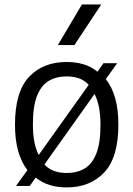

<svg xmlns="http://www.w3.org/2000/svg" viewBox="-20 -828 596 858"><path d="M453 -474.5Q480 -440.5 494.5 -390Q509 -339.5 509 -271Q509 -124.5 445.8 -57.5Q382.5 9.5 278 9.5Q236.5 9.5 201.8 -1.2Q167 -12 139.5 -34.5L113 3H51.5L102.5 -68Q75.5 -102.5 61.2 -152.8Q47 -203 47 -271Q47 -417.5 109.5 -484.2Q172 -551 278 -551Q319 -551 353.8 -540.5Q388.5 -530 415.5 -507.5L442.5 -545.5H503.5ZM278 -486.5Q231.5 -486.5 197.8 -466.5Q164 -446.5 145.5 -399.8Q127 -353 127 -272Q127 -226.5 133.8 -192.8Q140.5 -159 153 -135.5L376.5 -449Q358 -469 333 -477.8Q308 -486.5 278 -486.5ZM278 -55Q324.5 -55 358.2 -75Q392 -95 410.5 -142Q429 -189 429 -269.5Q429 -315.5 422 -349.8Q415 -384 402.5 -408L178.5 -93Q197.5 -72.5 222.5 -63.8Q247.5 -55 278 -55ZM238.5 -626.5 346 -808H432.5L312.5 -626.5Z"/></svg>

Font: Encode Sans
Style: Regular
Weight: 400
Designer: Multiple Designers
Foundry: Impallari Type
Version: Version 3.002; ttfautohint (v1.8.3) -l 8 -r 50 -G 200 -x 14 